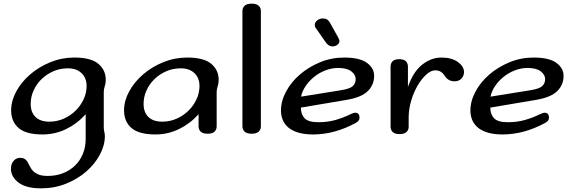

<svg xmlns="http://www.w3.org/2000/svg" viewBox="-20 -722 3125 1051"><path d="M548 -27Q548 -11 551 0Q554 11 554 23Q554 74 526.5 125Q499 176 452 217Q405 258 341.5 283.5Q278 309 205 309Q123 309 81.5 277.5Q40 246 40 202Q40 175 54.5 158.5Q69 142 90 142Q108 142 117.5 149.5Q127 157 133 168Q139 179 145 191.5Q151 204 162 215Q173 226 191.5 233.5Q210 241 241 241Q287 241 325 226Q363 211 390.5 184.5Q418 158 433.5 120.5Q449 83 449 38V-97Q404 -46 343 -16Q282 14 213 14Q122 14 81.5 -21.5Q41 -57 41 -118Q41 -170 69 -221.5Q97 -273 145 -314.5Q193 -356 255.5 -381.5Q318 -407 387 -407Q477 -407 518 -373Q559 -339 559 -284Q559 -267 553.5 -250Q548 -233 548 -219ZM352 -348Q308 -348 271 -331.5Q234 -315 206.5 -288Q179 -261 163.5 -226Q148 -191 148 -154Q148 -107 174.5 -81.5Q201 -56 250 -56Q292 -56 329 -72.5Q366 -89 393.5 -116Q421 -143 437.5 -178Q454 -213 454 -251Q454 -295 426.5 -321.5Q399 -348 352 -348Z M1005 -407Q1095 -407 1136 -373Q1177 -339 1177 -284Q1177 -267 1171.5 -250Q1166 -233 1166 -219V-30Q1166 -13 1154.5 -1.5Q1143 10 1117 10Q1090 10 1078.5 -1.5Q1067 -13 1067 -30V-97Q1022 -46 961 -16Q900 14 831 14Q740 14 699.5 -21.5Q659 -57 659 -118Q659 -170 687 -221.5Q715 -273 763 -314.5Q811 -356 873.5 -381.5Q936 -407 1005 -407ZM970 -348Q926 -348 889 -331.5Q852 -315 824.5 -288Q797 -261 781.5 -226Q766 -191 766 -154Q766 -107 792.5 -81.5Q819 -56 868 -56Q910 -56 947 -72.5Q984 -89 1011.5 -116Q1039 -143 1055.5 -178Q1072 -213 1072 -251Q1072 -295 1044.5 -321.5Q1017 -348 970 -348Z M1408 -30Q1408 -13 1396 -1.5Q1384 10 1357 10Q1331 10 1319 -1.5Q1307 -13 1307 -30V-662Q1307 -679 1319 -690.5Q1331 -702 1357 -702Q1384 -702 1396 -690.5Q1408 -679 1408 -662Z M1864 -407Q1949 -407 1988.5 -378Q2028 -349 2028 -307Q2028 -258 1993.5 -223.5Q1959 -189 1876 -175L1627 -133Q1627 -96 1647.5 -74.5Q1668 -53 1723 -53Q1773 -53 1815.5 -65Q1858 -77 1897 -96Q1915 -105 1925 -105Q1948 -105 1948 -77Q1948 -60 1927 -49Q1811 14 1694 14Q1647 14 1613.5 4Q1580 -6 1559 -23.5Q1538 -41 1528 -65Q1518 -89 1518 -117Q1518 -169 1546 -221Q1574 -273 1621.5 -314Q1669 -355 1731.5 -381Q1794 -407 1864 -407ZM1831 -350Q1796 -350 1762 -337Q1728 -324 1700.5 -302Q1673 -280 1653.5 -251.5Q1634 -223 1628 -193L1846 -228Q1896 -236 1911.5 -251Q1927 -266 1927 -289Q1927 -313 1903 -331.5Q1879 -350 1831 -350ZM1709 -568Q1703 -575 1703 -585Q1703 -599 1716 -610Q1729 -621 1747 -621Q1761 -621 1769.5 -616Q1778 -611 1786 -598L1831 -517Q1836 -508 1837 -504Q1838 -500 1838 -497Q1838 -485 1826.5 -476.5Q1815 -468 1800 -468Q1778 -468 1762 -492Z M2213 -246Q2242 -330 2291.5 -368.5Q2341 -407 2396 -407Q2453 -407 2486.5 -382.5Q2520 -358 2520 -328Q2520 -307 2506 -292Q2492 -277 2468 -277Q2434 -277 2415 -306Q2404 -323 2391.5 -330Q2379 -337 2362 -337Q2339 -337 2313.5 -314Q2288 -291 2266.5 -254.5Q2245 -218 2231 -171.5Q2217 -125 2217 -79V-28Q2217 -11 2205.5 0.5Q2194 12 2167 12Q2141 12 2129.5 0.5Q2118 -11 2118 -28V-358Q2118 -375 2129 -386.5Q2140 -398 2165 -398Q2191 -398 2202 -386.5Q2213 -375 2213 -358Z M2901 -407Q2986 -407 3025.5 -378Q3065 -349 3065 -307Q3065 -258 3030.5 -223.5Q2996 -189 2913 -175L2664 -133Q2664 -96 2684.5 -74.5Q2705 -53 2760 -53Q2810 -53 2852.5 -65Q2895 -77 2934 -96Q2952 -105 2962 -105Q2985 -105 2985 -77Q2985 -60 2964 -49Q2848 14 2731 14Q2684 14 2650.5 4Q2617 -6 2596 -23.5Q2575 -41 2565 -65Q2555 -89 2555 -117Q2555 -169 2583 -221Q2611 -273 2658.5 -314Q2706 -355 2768.5 -381Q2831 -407 2901 -407ZM2868 -350Q2833 -350 2799 -337Q2765 -324 2737.5 -302Q2710 -280 2690.5 -251.5Q2671 -223 2665 -193L2883 -228Q2933 -236 2948.5 -251Q2964 -266 2964 -289Q2964 -313 2940 -331.5Q2916 -350 2868 -350Z"/></svg>

Font: Sofadi One
Style: Regular
Weight: 400
Designer: Botjo Nikoltchev
Foundry: Botjo Nikoltchev
Version: Version 1.002